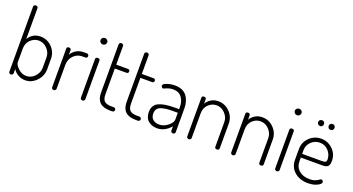

<svg xmlns="http://www.w3.org/2000/svg" viewBox="-50 -1381 3681 2002"><g transform="rotate(20 1791.0 -380.0)"><path d="M66 -22V-745Q66 -754 73 -760Q80 -766 90 -766Q101 -766 108 -760Q115 -754 115 -745V-402Q133 -435 167.5 -456.5Q202 -478 248 -478Q322 -478 375 -424.5Q428 -371 428 -295V-179Q428 -106 374.5 -50Q321 6 250 6Q206 6 168.5 -16Q131 -38 114 -70V-22Q114 -14 107 -7Q100 0 90 0Q80 0 73 -6.5Q66 -13 66 -22ZM115 -145Q115 -116 155 -78Q195 -40 246 -40Q299 -40 339 -82.5Q379 -125 379 -179V-295Q379 -348 339 -390Q299 -432 245 -432Q194 -432 154.5 -394Q115 -356 115 -295Z M541 -22V-452Q541 -472 565 -472Q575 -472 582 -466.5Q589 -461 589 -452V-401Q607 -434 642.5 -456Q678 -478 725 -478H761Q770 -478 776.5 -471.5Q783 -465 783 -455Q783 -445 776.5 -438.5Q770 -432 761 -432H725Q671 -432 630.5 -391.5Q590 -351 590 -286V-22Q590 -14 582.5 -7Q575 0 565 0Q555 0 548 -6.5Q541 -13 541 -22Z M846 -658Q846 -672 857 -682.5Q868 -693 884 -693Q899 -693 910 -682.5Q921 -672 921 -658Q921 -643 910 -632Q899 -621 884 -621Q868 -621 857 -632Q846 -643 846 -658ZM860 -22V-452Q860 -472 884 -472Q909 -472 909 -452V-22Q909 -14 901.5 -7Q894 0 884 0Q874 0 867 -6.5Q860 -13 860 -22Z M1039 -143V-680Q1039 -689 1046.5 -695Q1054 -701 1063 -701Q1073 -701 1080.5 -695Q1088 -689 1088 -680V-472H1221Q1229 -472 1234.5 -465.5Q1240 -459 1240 -450Q1240 -442 1234 -435.5Q1228 -429 1221 -429H1088V-143Q1088 -90 1111 -68Q1134 -46 1191 -46H1216Q1226 -46 1232.5 -39.5Q1239 -33 1239 -23Q1239 -14 1232.5 -7Q1226 0 1216 0H1191Q1039 0 1039 -143Z M1323 -143V-680Q1323 -689 1330.5 -695Q1338 -701 1347 -701Q1357 -701 1364.5 -695Q1372 -689 1372 -680V-472H1505Q1513 -472 1518.5 -465.5Q1524 -459 1524 -450Q1524 -442 1518 -435.5Q1512 -429 1505 -429H1372V-143Q1372 -90 1395 -68Q1418 -46 1475 -46H1500Q1510 -46 1516.5 -39.5Q1523 -33 1523 -23Q1523 -14 1516.5 -7Q1510 0 1500 0H1475Q1323 0 1323 -143Z M1576 -126Q1576 -201 1635.5 -230.5Q1695 -260 1809 -260H1863V-286Q1863 -346 1831.5 -389.5Q1800 -433 1737 -433Q1699 -433 1666 -419Q1633 -405 1632 -405Q1622 -405 1616 -414Q1610 -423 1610 -432Q1610 -449 1651.5 -463.5Q1693 -478 1739 -478Q1828 -478 1870 -423.5Q1912 -369 1912 -286V-22Q1912 -13 1905 -6.5Q1898 0 1888 0Q1878 0 1871 -6.5Q1864 -13 1864 -22V-70Q1798 6 1714 6Q1653 6 1614.5 -27.5Q1576 -61 1576 -126ZM1625 -128Q1625 -83 1651.5 -60.5Q1678 -38 1721 -38Q1772 -38 1817.5 -74.5Q1863 -111 1863 -146V-220H1814Q1771 -220 1742 -217Q1713 -214 1684 -205.5Q1655 -197 1640 -177.5Q1625 -158 1625 -128Z M2040 -22V-452Q2040 -472 2064 -472Q2074 -472 2081 -466.5Q2088 -461 2088 -452V-402Q2105 -434 2140 -456Q2175 -478 2222 -478Q2295 -478 2348 -424Q2401 -370 2401 -295V-22Q2401 0 2376 0Q2352 0 2352 -22V-295Q2352 -348 2312 -390Q2272 -432 2218 -432Q2167 -432 2128 -394.5Q2089 -357 2089 -295V-22Q2089 -14 2081.5 -7Q2074 0 2064 0Q2054 0 2047 -6.5Q2040 -13 2040 -22Z M2528 -22V-452Q2528 -472 2552 -472Q2562 -472 2569 -466.5Q2576 -461 2576 -452V-402Q2593 -434 2628 -456Q2663 -478 2710 -478Q2783 -478 2836 -424Q2889 -370 2889 -295V-22Q2889 0 2864 0Q2840 0 2840 -22V-295Q2840 -348 2800 -390Q2760 -432 2706 -432Q2655 -432 2616 -394.5Q2577 -357 2577 -295V-22Q2577 -14 2569.5 -7Q2562 0 2552 0Q2542 0 2535 -6.5Q2528 -13 2528 -22Z M3002 -658Q3002 -672 3013 -682.5Q3024 -693 3040 -693Q3055 -693 3066 -682.5Q3077 -672 3077 -658Q3077 -643 3066 -632Q3055 -621 3040 -621Q3024 -621 3013 -632Q3002 -643 3002 -658ZM3016 -22V-452Q3016 -472 3040 -472Q3065 -472 3065 -452V-22Q3065 -14 3057.5 -7Q3050 0 3040 0Q3030 0 3023 -6.5Q3016 -13 3016 -22Z M3179 -179V-298Q3179 -372 3233 -425Q3287 -478 3363 -478Q3437 -478 3491 -426Q3545 -374 3545 -297Q3545 -270 3538.5 -253.5Q3532 -237 3518 -230Q3504 -223 3492.5 -221.5Q3481 -220 3460 -220H3228V-178Q3228 -115 3273 -77Q3318 -39 3389 -39Q3425 -39 3450 -49Q3475 -59 3488 -69Q3501 -79 3508 -79Q3517 -79 3524 -71Q3531 -63 3531 -55Q3531 -36 3489.5 -15Q3448 6 3387 6Q3295 6 3237 -45Q3179 -96 3179 -179ZM3228 -261H3441Q3475 -261 3486 -268Q3497 -275 3497 -297Q3497 -350 3459 -392Q3421 -434 3363 -434Q3307 -434 3267.5 -395Q3228 -356 3228 -302ZM3280.5 -606.5Q3271 -616 3271 -630Q3271 -644 3280.5 -653Q3290 -662 3304 -662Q3318 -662 3327 -653Q3336 -644 3336 -630Q3336 -616 3327 -606.5Q3318 -597 3304 -597Q3290 -597 3280.5 -606.5ZM3421 -662Q3435 -662 3444 -653Q3453 -644 3453 -630Q3453 -616 3444 -606.5Q3435 -597 3421 -597Q3406 -597 3397 -606.5Q3388 -616 3388 -630Q3388 -644 3397 -653Q3406 -662 3421 -662Z"/></g></svg>

Font: Terminal Dosis
Style: Light
Weight: 300
Designer: EdgarTolentino, PabloImpallari, IginoMarini
Foundry: EdgarTolentino, PabloImpallari, IginoMarini
Version: Version 1.006